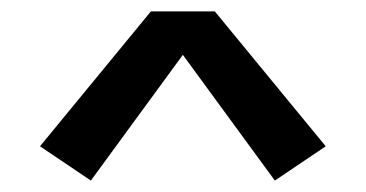

<svg xmlns="http://www.w3.org/2000/svg" viewBox="-20 -756 640 336"><path d="M461 -440 300 -660 139 -440 50 -500 244 -736H356L550 -500Z"/></svg>

Font: Iosevka Semibold Extended
Style: Regular
Weight: 600
Width: 7
Monospace: yes
Designer: Belleve Invis
Foundry: Belleve Invis
Version: Version 32.5.0; ttfautohint (v1.8.4)